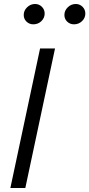

<svg xmlns="http://www.w3.org/2000/svg" viewBox="-20 -943 448 963"><path d="M32 0 181 -700H256L107 0ZM147 -821Q127 -821 113 -834.5Q99 -848 99 -868Q99 -890 116 -906.5Q133 -923 156 -923Q176 -923 190 -909Q204 -895 204 -875Q204 -853 187.5 -837Q171 -821 147 -821ZM351 -821Q331 -821 317 -834.5Q303 -848 303 -868Q303 -890 320 -906.5Q337 -923 360 -923Q380 -923 394 -909Q408 -895 408 -875Q408 -853 391.5 -837Q375 -821 351 -821Z"/></svg>

Font: Red Hat Text
Style: Italic
Weight: 400
Italic angle: -12°
Designer: Pentagram, MCKL
Foundry: Pentagram, MCKL
Version: Version 1.023